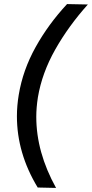

<svg xmlns="http://www.w3.org/2000/svg" viewBox="-20 -821 451 942"><path d="M63 -251Q63 -302 72 -356Q92 -477 154.5 -589.5Q217 -702 309 -801L411 -799Q316 -693 251 -578Q186 -463 166 -344Q158 -293 158 -248Q158 -74 255 101L165 99Q63 -69 63 -251Z"/></svg>

Font: Oak Sans Medium
Style: Italic
Weight: 500
Italic angle: -9.49998°
Foundry: Erik Kennedy, Walven
Version: Version 1.000